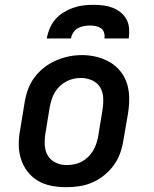

<svg xmlns="http://www.w3.org/2000/svg" viewBox="-20 -770 640 798"><path d="M254 8Q223 8 192.5 2Q162 -4 137 -19Q112 -34 94 -57.5Q76 -81 67 -109.5Q58 -138 58 -169.5Q58 -201 64 -232L82 -342Q86 -369 95.5 -396Q105 -423 122 -446.5Q139 -470 162.5 -488.5Q186 -507 212.5 -518.5Q239 -530 266 -535.5Q293 -541 321 -541Q353 -541 382.5 -533.5Q412 -526 437.5 -511Q463 -496 481.5 -472.5Q500 -449 508.5 -420.5Q517 -392 517 -360.5Q517 -329 512 -298L493 -188Q489 -161 479.5 -134Q470 -107 453 -83.5Q436 -60 413 -41.5Q390 -23 363.5 -11.5Q337 0 309 4Q281 8 254 8ZM256 -84Q272 -84 288 -87Q304 -90 318.5 -97.5Q333 -105 345.5 -117Q358 -129 366.5 -143Q375 -157 380 -172Q385 -187 388 -203L406 -313Q410 -338 409 -362.5Q408 -387 396.5 -406.5Q385 -426 363 -436Q341 -446 317 -446Q301 -446 285.5 -442.5Q270 -439 255.5 -431.5Q241 -424 229 -412.5Q217 -401 208.5 -387Q200 -373 195 -357.5Q190 -342 187 -327L169 -217Q165 -193 166 -168.5Q167 -144 178 -124.5Q189 -105 210.5 -94.5Q232 -84 256 -84Q256 -84 256 -84Q256 -84 256 -84ZM174 -610Q178 -631 186.5 -651.5Q195 -672 209.5 -689Q224 -706 243.5 -718Q263 -730 284 -737.5Q305 -745 326 -747.5Q347 -750 368 -750Q389 -750 409 -747.5Q429 -745 447.5 -738Q466 -731 481.5 -718.5Q497 -706 506 -689Q515 -672 516.5 -651.5Q518 -631 515 -610H414Q416 -622 412.5 -634Q409 -646 399.5 -652.5Q390 -659 378 -661.5Q366 -664 354 -664Q341 -664 328 -661.5Q315 -659 303.5 -652.5Q292 -646 284.5 -634.5Q277 -623 275 -610Z"/></svg>

Font: Iosevka Slab SmBdExObl
Style: Regular
Weight: 600
Width: 7
Italic angle: -9°
Monospace: yes
Designer: Belleve Invis
Foundry: Belleve Invis
Version: Version 11.1.0; ttfautohint (v1.8.3)